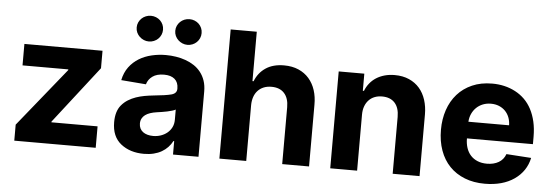

<svg xmlns="http://www.w3.org/2000/svg" viewBox="-50 -916 3095 1077"><g transform="rotate(5 1498.0 -377.5)"><path d="M57.5 0V-90.2L324.6 -420.8V-424.7H66.8V-545.5H506.7V-447.1L256 -124.6V-120.7H516V0Z M635.3 -248.2Q651.3 -267.4 671.9 -280.2Q692.5 -293 715.6 -301Q738.6 -308.9 763.1 -313.4Q787.6 -317.8 811.4 -320.3Q882.5 -327.1 913 -335.2Q943.5 -343.4 943.5 -369.3V-371.4Q943.5 -405.9 922.4 -424Q901.3 -442.1 862.6 -442.1Q821.7 -442.1 797.6 -424.5Q773.4 -407 765.6 -379.3L625.7 -390.6Q634.6 -433.9 657.5 -464.7Q680.4 -495.4 712.5 -514.9Q744.7 -534.4 783.6 -543.5Q822.4 -552.6 863.3 -552.6Q892.4 -552.6 920.6 -548.1Q948.9 -543.7 974.6 -534.4Q1000.4 -525.2 1022.4 -510.7Q1044.4 -496.1 1060.5 -475.5Q1076.7 -454.9 1085.8 -428.1Q1094.8 -401.3 1094.8 -367.9V0H951.3V-75.6H947.1Q937.1 -56.5 922.2 -40.7Q907.3 -24.9 887.6 -13.5Q867.9 -2.1 842.9 4.1Q817.8 10.3 787.6 10.3Q709.5 10.3 658 -30.5Q606.5 -71.4 606.5 -152.3Q606.5 -213.8 635.3 -248.2ZM831 -94.1Q853.3 -94.1 873.8 -101Q894.2 -108 910 -120.9Q925.8 -133.9 935.2 -152.5Q944.6 -171.2 944.6 -195V-252.8Q938.2 -248.6 925.4 -244.9Q912.6 -241.1 897.7 -237.9Q882.8 -234.7 867.4 -232.4Q851.9 -230.1 839.5 -228.3Q819.6 -225.5 803.3 -220Q786.9 -214.5 775.4 -206Q763.8 -197.4 757.5 -185.4Q751.1 -173.3 751.1 -157.3Q751.1 -142 756.9 -130.1Q762.8 -118.3 773.4 -110.3Q784.1 -102.3 798.8 -98.2Q813.6 -94.1 831 -94.1ZM978 -764.6Q993.3 -764.6 1006.7 -759.1Q1020.2 -753.6 1030.2 -744Q1040.1 -734.4 1046 -721.2Q1051.8 -708.1 1051.8 -692.5Q1051.8 -677.2 1046 -663.9Q1040.1 -650.6 1030 -640.8Q1019.9 -631 1006.4 -625.5Q992.9 -620 978 -620Q963.1 -620 949.6 -625.7Q936.1 -631.4 925.8 -641.2Q915.5 -650.9 909.4 -664.1Q903.4 -677.2 903.4 -692.5Q903.4 -708.1 909.4 -721.2Q915.5 -734.4 925.6 -744Q935.7 -753.6 949.2 -759.1Q962.7 -764.6 978 -764.6ZM760.7 -764.6Q775.9 -764.6 789.4 -759.1Q802.9 -753.6 812.9 -744Q822.8 -734.4 828.7 -721.2Q834.5 -708.1 834.5 -692.5Q834.5 -677.2 828.7 -663.9Q822.8 -650.6 812.7 -640.8Q802.6 -631 789.1 -625.5Q775.6 -620 760.7 -620Q745.7 -620 732.2 -625.7Q718.8 -631.4 708.5 -641.2Q698.2 -650.9 692.1 -664.1Q686.1 -677.2 686.1 -692.5Q686.1 -708.1 692.1 -721.2Q698.2 -734.4 708.3 -744Q718.4 -753.6 731.9 -759.1Q745.4 -764.6 760.7 -764.6Z M1212.4 0V-727.3H1359.4V-449.2H1365.8Q1384.6 -497.5 1425.6 -525Q1466.6 -552.6 1528.8 -552.6Q1574.9 -552.6 1610.3 -537.1Q1645.6 -521.7 1669.6 -494.1Q1693.5 -466.6 1705.6 -429.2Q1717.7 -391.7 1717.3 -347.3V0H1566.1V-320.3Q1566.1 -371.1 1540.8 -399Q1515.6 -426.8 1468.8 -426.8Q1443.5 -426.8 1424 -418.5Q1404.5 -410.2 1391.2 -395.4Q1377.8 -380.7 1370.9 -360.3Q1364 -339.8 1363.6 -315.3V0Z M1836.6 -545.5H1980.8V-449.2H1987.2Q1996.4 -473 2011.9 -492.2Q2027.3 -511.4 2048.1 -524.7Q2068.9 -538 2095 -545.3Q2121.1 -552.6 2151.3 -552.6Q2197.8 -552.6 2233 -536.9Q2268.1 -521.3 2291.7 -494Q2315.3 -466.6 2327.4 -429Q2339.5 -391.3 2339.5 -347.3V0H2188.2V-320.3Q2188.2 -371.4 2163.2 -399.1Q2138.1 -426.8 2091.3 -426.8Q2068.5 -426.8 2049.5 -419.4Q2030.5 -411.9 2016.9 -397.5Q2003.2 -383.2 1995.6 -362.6Q1987.9 -342 1987.9 -315.3V0H1836.6Z M2436.4 -270.2Q2436.4 -329.9 2453.8 -381.4Q2471.2 -432.9 2505 -471.1Q2538.7 -509.2 2588.1 -530.9Q2637.4 -552.6 2701 -552.6Q2773.1 -552.6 2831.3 -522Q2860.4 -506.7 2883.7 -483.8Q2907 -460.9 2923.3 -430Q2939.6 -399.1 2948.5 -360.6Q2957.4 -322.1 2957.4 -275.6V-234H2585.9V-233.7Q2585.9 -204.5 2593.9 -180.4Q2601.9 -156.2 2617.7 -138.8Q2633.5 -121.4 2656.6 -111.9Q2679.7 -102.3 2709.5 -102.3Q2748.2 -102.3 2775.6 -118.3Q2802.9 -134.2 2814.3 -165.5L2954.2 -156.2Q2938.2 -80.3 2873.2 -34.8Q2807.5 10.7 2707 10.7Q2644.2 10.7 2594.1 -9.1Q2544 -28.8 2508.9 -65.2Q2473.7 -101.6 2455.1 -153.6Q2436.4 -205.6 2436.4 -270.2ZM2585.9 -327.8H2815Q2814.6 -352.3 2806.5 -372.9Q2798.3 -393.5 2783.7 -408.2Q2769.2 -422.9 2748.8 -431.3Q2728.3 -439.6 2703.5 -439.6Q2679 -439.6 2658 -431.3Q2637.1 -422.9 2621.6 -408Q2606.2 -393.1 2596.8 -372.7Q2587.4 -352.3 2585.9 -327.8Z"/></g></svg>

Font: Inter P
Style: Bold
Weight: 700
Designer: Rasmus Andersson
Foundry: rsms
Version: Version 3.018;git-588b23468